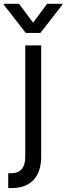

<svg xmlns="http://www.w3.org/2000/svg" viewBox="-56 -784 347 1009"><path d="M76.7 -545.5V39.8C76.7 95.2 54 126.4 2.8 126.4H-12.8V204.5H4.3C109.4 204.5 160.5 140.6 160.5 39.8V-545.5ZM-35.5 -758.5 79.5 -610.8H156.2L271.3 -758.5V-764.2H191.8L117.9 -664.8L44 -764.2H-35.5Z"/></svg>

Font: Margiela Sans
Style: Regular
Weight: 400
Designer: Stefan Endress, Andreas Faust
Version: Version 1.100;FEAKit 1.0